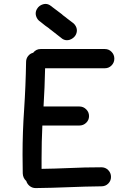

<svg xmlns="http://www.w3.org/2000/svg" viewBox="-20 -947 640 979"><path d="M162 12Q145 12 132 2Q119 -8 114 -24Q97 -39 96 -63L95 -159Q95 -274 103 -388Q111 -509 113 -631Q113 -648 123 -661Q133 -674 149 -678Q164 -697 187 -697H515Q535 -697 549 -682.5Q563 -668 563 -648Q563 -628 549 -613.5Q535 -599 515 -599H210Q208 -502 202 -404H385Q405 -404 419.5 -389.5Q434 -375 434 -355Q434 -335 419.5 -321Q405 -307 385 -307H196Q192 -224 192 -141V-86Q261 -87 329 -90Q413 -94 497 -94Q518 -94 532 -79.5Q546 -65 546 -45Q546 -25 532 -11Q518 3 497 3Q413 4 329.5 7.5Q246 11 162 12ZM214 -814 211 -816Q199 -826 186 -836Q170 -846 164 -865Q162 -872 162 -878Q162 -891 169 -902Q179 -919 199 -925Q206 -927 212 -927Q224 -927 235 -920Q266 -897 296 -874L300 -870L316 -858Q319 -856 322 -853Q335 -843 347 -834Q364 -823 370 -805Q372 -798 372 -792Q372 -779 365 -767Q355 -751 335 -744Q328 -742 321 -742Q309 -742 298 -749Q268 -772 238 -796Q236 -797 233 -799Q233 -800 232 -801Q224 -806 217 -812H216Z"/></svg>

Font: Bad Comic
Style: Regular
Weight: 400
Designer: GGBotNet
Foundry: f0n7
Version: 0.9